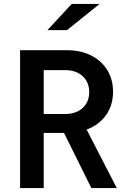

<svg xmlns="http://www.w3.org/2000/svg" viewBox="-20 -955 640 975"><path d="M82 0V-700H320Q390 -700 442.5 -673.5Q495 -647 524.5 -599.5Q554 -552 554 -489Q554 -420 518 -370Q482 -320 420 -297L573 0H444L305 -280H202V0ZM202 -376H310Q366 -376 399.5 -406.5Q433 -437 433 -487Q433 -538 399.5 -568.5Q366 -599 310 -599H202ZM221 -802 344 -935H486L320 -802Z"/></svg>

Font: Red Hat Mono SemiBold
Style: Regular
Weight: 600
Monospace: yes
Designer: Pentagram, MCKL
Foundry: Pentagram, MCKL
Version: Version 1.023